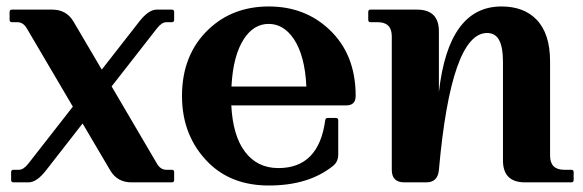

<svg xmlns="http://www.w3.org/2000/svg" viewBox="-20 -567 1813 597"><path d="M68.8 0H22Q14.6 0 14.6 -7.3V-31.7Q14.6 -39.1 22 -39.1H39.1Q53.2 -39.1 68.4 -58.6L206.5 -235.4L63.5 -478.5Q52.2 -498 34.2 -498H17.1Q9.8 -498 9.8 -505.4V-529.8Q9.8 -537.1 17.1 -537.1H142.6Q186.5 -537.1 208.5 -500L296.4 -350.6L413.1 -500Q441.9 -537.1 467.3 -537.1H514.2Q521.5 -537.1 521.5 -529.8V-505.4Q521.5 -498 514.2 -498H497.1Q482.9 -498 467.8 -478.5L327.1 -298.3L467.8 -58.6Q479 -39.1 497.1 -39.1H514.2Q521.5 -39.1 521.5 -31.7V-7.3Q521.5 0 514.2 0H388.7Q344.7 0 322.8 -37.1L236.8 -183.1L123 -37.1Q94.2 0 68.8 0Z M815.9 9.8Q700.7 9.8 629.4 -60.1Q545.9 -142.6 545.9 -268.6Q545.9 -397.9 629.4 -476.6Q704.1 -546.9 815.9 -546.9Q926.8 -546.9 1002.4 -476.6Q1085.9 -399.4 1085.9 -268.6Q1085.9 -239.3 1056.6 -239.3H699.2Q704.1 -144.5 741.7 -95.2Q779.8 -44.4 845.7 -44.4Q971.2 -44.4 991.2 -192.9Q992.2 -200.2 998.5 -200.2H1024.4Q1031.7 -200.2 1031.7 -192.9V-86.9Q1031.7 -63.5 1015.1 -50.8Q939.5 9.8 815.9 9.8ZM699.7 -297.9H932.6Q928.2 -394 893.6 -445.8Q861.8 -492.7 815.4 -492.7Q769 -492.7 738.3 -445.8Q704.6 -394 699.7 -297.9Z M1237.3 0Q1198.2 0 1198.2 -38.6V-454.1Q1198.2 -498 1154.3 -498H1132.3Q1125 -498 1125 -505.4V-529.8Q1125 -537.1 1132.3 -537.1H1276.4Q1344.7 -537.1 1344.7 -469.7V-280.3Q1374.5 -546.9 1539.1 -546.9Q1608.9 -546.9 1648.4 -505.9Q1690.4 -462.4 1690.4 -376V-83Q1690.4 -39.1 1734.4 -39.1H1756.3Q1763.7 -39.1 1763.7 -31.7V-7.3Q1763.7 0 1756.3 0H1612.3Q1543.9 0 1543.9 -68.4V-376Q1543.9 -418.5 1532.7 -440.9Q1521 -464.4 1494.6 -464.4Q1382.8 -464.4 1344.7 -38.6Q1341.3 0 1305.7 0Z"/></svg>

Font: Simply Serif
Style: Bold
Weight: 700
Designer: Wojciech Kalinowski "wmk69" (wmk69@o2.pl)
Foundry: Wojciech Kalinowski "wmk69" (wmk69@o2.pl)
Version: Version 1.0.0; 2022-02-18